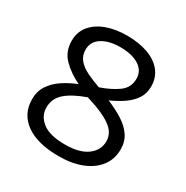

<svg xmlns="http://www.w3.org/2000/svg" viewBox="-164 -844 960 992"><g transform="rotate(30 316.0 -348.5)"><path d="M314.9 -707Q384.3 -707 438 -688Q491.7 -668.9 522.2 -631.6Q552.7 -594.2 552.7 -540Q552.7 -498 531.5 -466.6Q510.3 -435.1 475.1 -411.4Q439.9 -387.7 397.9 -369.1Q448.7 -348.1 489.7 -322.5Q530.8 -296.9 554.7 -262.5Q578.6 -228 578.6 -180.7Q578.6 -122.1 545.9 -79.3Q513.2 -36.6 454.8 -13.4Q396.5 9.8 318.8 9.8Q191.4 9.8 121.8 -39.8Q52.2 -89.4 52.2 -177.7Q52.2 -225.1 75.9 -260.5Q99.6 -295.9 138.2 -321.3Q176.8 -346.7 221.7 -364.3Q161.1 -393.6 119.9 -435.1Q78.6 -476.6 78.6 -541Q78.6 -594.2 109.6 -631.3Q140.6 -668.5 193.8 -687.7Q247.1 -707 314.9 -707ZM314 -637.7Q247.6 -637.7 205.6 -611.6Q163.6 -585.4 163.6 -537.1Q163.6 -501 184.6 -476.6Q205.6 -452.1 241.2 -434.8Q276.9 -417.5 320.3 -402.3Q382.8 -423.8 424.8 -454.1Q466.8 -484.4 466.8 -537.1Q466.8 -585.4 425 -611.6Q383.3 -637.7 314 -637.7ZM137.7 -176.8Q137.7 -126.5 181.2 -92.5Q224.6 -58.6 316.4 -58.6Q402.3 -58.6 448 -92.5Q493.7 -126.5 493.7 -179.7Q493.7 -230.5 446 -264.2Q398.4 -297.9 314.9 -323.2L296.9 -329.1Q218.3 -301.3 178 -265.9Q137.7 -230.5 137.7 -176.8Z"/></g></svg>

Font: Lunasima
Style: Regular
Weight: 400
Designer: The DocRepair Project, Monotype Design Team
Foundry: Google
Version: Version 2.009